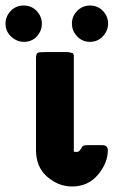

<svg xmlns="http://www.w3.org/2000/svg" viewBox="-95 -658 408 689"><path d="M-75.2 -573.2Q-75.2 -599.1 -56.6 -618.7Q-38.1 -638.2 -10 -638.2Q18.1 -638.2 36.6 -618.7Q55.2 -599.1 55.2 -573Q55.2 -546.9 37.1 -527.3Q19 -507.8 -8.8 -507.8Q-34.7 -507.8 -54.9 -526.6Q-75.2 -545.4 -75.2 -573.2ZM34.2 -120.1V-452.1Q35.2 -466.3 41 -468.8Q46.9 -471.2 70.8 -471.2H146Q153.8 -471.2 167 -466.8L169.9 -459V-113.8Q173.8 -112.8 180.2 -112.8Q189 -112.8 194.6 -122.8Q200.2 -132.8 204.1 -135Q208 -137.2 225.1 -137.2H271Q292 -137.2 292 -119.1Q292 -73.2 256.6 -31Q221.2 11.2 163.1 11.2Q115.2 11.2 74.7 -23.4Q34.2 -58.1 34.2 -120.1ZM163.1 -573.2Q163.1 -600.1 182.1 -619.1Q201.2 -638.2 228 -638.2Q255.9 -638.2 274.4 -618.7Q293 -599.1 293 -573.2Q293 -548.3 274.4 -528.1Q255.9 -507.8 228 -507.8Q200.2 -507.8 181.6 -527.6Q163.1 -547.4 163.1 -573.2Z"/></svg>

Font: CMU Sans Serif
Style: Bold
Weight: 700
Version: Version 0.7.0